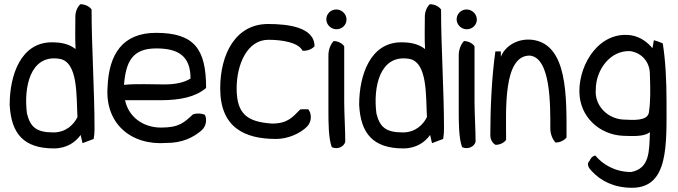

<svg xmlns="http://www.w3.org/2000/svg" viewBox="-20 -655 3220 912"><path d="M26 -157C33 -21 92 50 236 50C298 50 340 19 363 -14L372 25L425 5C428 -11 429 -27 429 -44C429 -226 415 -433 415 -610C405 -624 385 -635 362 -635C349 -624 338 -601 338 -577C338 -525 336 -473 339 -422C309 -445 275 -454 226 -454C80 -454 26 -300 26 -157ZM108 -116C92 -240 123 -396 260 -376C353 -364 342 -196 348 -99C331 -64 294 -26 234 -26C153 -26 124 -51 108 -116Z M491 -242C478 -72 598 37 771 24C846 24 899 -2 939 -37C960 -57 964 -89 953 -110C935 -117 916 -118 897 -112C854 -73 832 -49 745 -49C657 -49 590 -102 574 -179H743C838 -179 909 -195 959 -237C959 -421 904 -499 721 -499C562 -499 497 -397 491 -242ZM569 -252C578 -360 607 -425 722 -425C826 -425 885 -390 885 -282C855 -263 814 -254 761 -254C698 -254 629 -258 569 -252Z M1026 -235C1026 -50 1141 5 1291 5C1348 5 1406 -21 1439 -54C1464 -81 1459 -119 1444 -136C1429 -135 1420 -137 1406 -135C1370 -99 1347 -68 1272 -68C1156 -76 1104 -112 1104 -235C1104 -347 1153 -466 1255 -466C1319 -466 1397 -454 1417 -414C1441 -412 1463 -423 1474 -435C1474 -526 1349 -541 1253 -541C1099 -541 1026 -398 1026 -235Z M1530 -563C1530 -538 1552 -516 1578 -516C1605 -516 1626 -537 1626 -562C1626 -588 1604 -610 1577 -610C1551 -610 1530 -589 1530 -563ZM1540 -130C1540 -75 1540 2 1556 44C1584 57 1615 41 1620 18C1620 -41 1615 -116 1615 -172V-435C1607 -448 1586 -460 1565 -460C1551 -446 1540 -420 1540 -393Z M1686 -157C1693 -21 1752 50 1896 50C1958 50 2000 19 2023 -14L2032 25L2085 5C2088 -11 2089 -27 2089 -44C2089 -226 2075 -433 2075 -610C2065 -624 2045 -635 2022 -635C2009 -624 1998 -601 1998 -577C1998 -525 1996 -473 1999 -422C1969 -445 1935 -454 1886 -454C1740 -454 1686 -300 1686 -157ZM1768 -116C1752 -240 1783 -396 1920 -376C2013 -364 2002 -196 2008 -99C1991 -64 1954 -26 1894 -26C1813 -26 1784 -51 1768 -116Z M2149 -563C2149 -538 2171 -516 2197 -516C2224 -516 2245 -537 2245 -562C2245 -588 2223 -610 2196 -610C2170 -610 2149 -589 2149 -563ZM2159 -130C2159 -75 2159 2 2175 44C2203 57 2234 41 2239 18C2239 -41 2234 -116 2234 -172V-435C2226 -448 2205 -460 2184 -460C2170 -446 2159 -420 2159 -393Z M2309 -12C2309 8 2320 26 2334 33C2356 33 2376 22 2384 9C2384 -131 2369 -391 2496 -391C2597 -382 2594 -154 2594 -45C2594 -18 2605 8 2619 22C2641 22 2661 11 2671 -2C2671 -194 2678 -445 2508 -466C2433 -474 2377 -432 2359 -385V-411H2333C2316 -289 2309 -145 2309 -12Z M2732 -222C2732 -98 2830 -15 2939 -10C2990 -8 3040 -6 3067 -27C3064 65 3066 145 2978 162C2900 162 2842 125 2808 84C2802 83 2788 91 2781 108C2762 125 2780 147 2791 158C2833 204 2897 237 2982 237C3157 237 3146 33 3146 -173C3146 -272 3141 -370 3128 -449C3112 -456 3098 -461 3086 -464L3079 -426C3057 -453 3024 -479 2980 -487C2831 -510 2732 -357 2732 -222ZM2810 -230C2810 -323 2879 -418 2975 -412C3029 -403 3067 -361 3067 -301C3069 -229 3071 -179 3062 -119C3053 -79 2986 -85 2942 -87C2867 -90 2803 -153 2810 -230Z"/></svg>

Font: Snowfall
Style: Regular
Weight: 400
Designer: Jasper
Foundry: Cannot Into Space Fonts
Version: Version 0.9